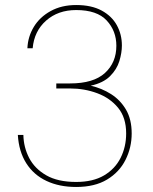

<svg xmlns="http://www.w3.org/2000/svg" viewBox="-20 -732 607 764"><path d="M283 12Q216 12 165 -12Q114 -36 84.5 -82.5Q55 -129 51 -195H73Q74 -146 96 -103.5Q118 -61 164 -34.5Q210 -8 283 -8Q350 -8 394 -34Q438 -60 460 -104Q482 -148 482 -201Q482 -264 450 -303Q418 -342 367 -361Q316 -380 259 -380H204V-400H259Q352 -400 397.5 -441.5Q443 -483 443 -550Q443 -609 404.5 -650.5Q366 -692 283 -692Q211 -692 163.5 -650Q116 -608 110 -540H89Q91 -586 114.5 -625Q138 -664 181.5 -688Q225 -712 283 -712Q344 -712 384.5 -690Q425 -668 445 -631.5Q465 -595 465 -551Q465 -522 455 -489Q445 -456 418 -429Q391 -402 341 -391Q385 -381 422 -357.5Q459 -334 481.5 -295.5Q504 -257 504 -201Q504 -145 479.5 -96Q455 -47 406 -17.5Q357 12 283 12Z"/></svg>

Font: DM Sans 24pt Thin
Style: Regular
Weight: 250
Designer: Colophon Foundry, Jonny Pinhorn
Foundry: Colophon Foundry
Version: Version 4.004;gftools[0.9.30]